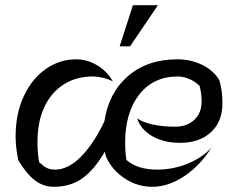

<svg xmlns="http://www.w3.org/2000/svg" viewBox="-20 -708 902 738"><path d="M755 -318Q755 -349 747 -378Q731 -394 708.5 -404Q686 -414 663 -414Q570 -414 515.5 -345Q461 -276 461 -158Q461 -125 466 -93Q509 -56 584 -56Q645 -56 701.5 -79Q758 -102 793 -141Q750 -72 688.5 -31Q627 10 566 10Q507 10 458 -23Q409 -56 387 -107Q385 -113 383 -125Q341 -53 295 -21.5Q249 10 187 10Q145 10 112 -16.5Q79 -43 50 -93Q40 -143 40 -184Q40 -272 72 -339.5Q104 -407 157 -443.5Q210 -480 272 -480Q315 -480 353.5 -457Q392 -434 414 -395Q397 -404 376 -409Q355 -414 337 -414Q273 -414 225 -383.5Q177 -353 150.5 -296.5Q124 -240 124 -163Q124 -126 130 -85Q146 -70 159 -63Q172 -56 191 -56Q242 -56 291 -105.5Q340 -155 381 -241Q398 -352 472.5 -416Q547 -480 662 -480Q714 -480 757.5 -458.5Q801 -437 823 -400Q835 -362 835 -310Q835 -241 791 -200Q747 -159 672 -159Q610 -159 565.5 -184.5Q521 -210 507 -253Q528 -238 567 -229.5Q606 -221 652 -221Q699 -221 727 -247.5Q755 -274 755 -318ZM491 -688H587L480 -530H440Z"/></svg>

Font: Srisakdi
Style: Bold
Weight: 700
Designer: Cadson Demak Co.,Ltd.
Foundry: Cadson Demak Co.,Ltd.
Version: Version 1.000